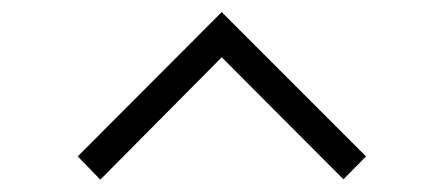

<svg xmlns="http://www.w3.org/2000/svg" viewBox="-20 -756 706 310"><path d="M142 -466 338 -663.5 534.5 -466.5 571 -503.5 338 -736.5 105.5 -503.5Z"/></svg>

Font: Vela Sans Light
Style: Regular
Weight: 300
Designer: Principal design: Mikhail Sharanda - project Manrope.
Design modification: Ravid Balaliev
Foundry: Mikhail Sharanda
Version: Version 1.001